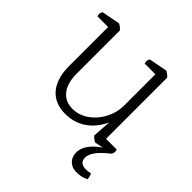

<svg xmlns="http://www.w3.org/2000/svg" viewBox="-181 -648 968 968"><g transform="rotate(45 303.0 -163.5)"><path d="M564 -14 465 5Q448 -4 437 -17L444 -117Q416 -56 367.5 -23Q319 10 257 10Q182 10 141 -38Q100 -86 100 -175V-453H24Q21 -460 21 -467Q21 -476 27 -486L126 -505Q143 -496 154 -483V-175Q154 -108 183 -71Q212 -34 264 -34Q310 -34 349.5 -61.5Q389 -89 413 -134.5Q437 -180 437 -234V-453H361Q358 -460 358 -467Q358 -476 364 -486L463 -505Q480 -496 491 -483V-47H567Q570 -40 570 -33Q570 -24 564 -14ZM528 -14H564Q521 20 502 46Q483 72 483 95Q483 134 529 134Q547 134 560 130Q569 145 569 163Q542 178 505 178Q472 178 452.5 158.5Q433 139 433 107Q433 75 458 43Q483 11 528 -14Z"/></g></svg>

Font: Scope One
Style: Regular
Weight: 400
Designer: Dalton Maag Ltd
Foundry: Dalton Maag Ltd
Version: Version 1.001; ttfautohint (v1.4.1) -l 11 -r 50 -G 50 -x 14 